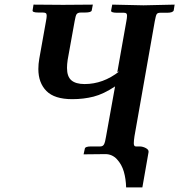

<svg xmlns="http://www.w3.org/2000/svg" viewBox="-20 -667 776 831"><path d="M562 -77.1Q559.1 -57.6 559.1 -46.9Q559.1 -33.2 567.9 -33.2H584Q597.7 -33.2 611.1 -26.1Q624.5 -19 623 -8.8L596.2 144H525.9Q524.9 106.9 515.9 75.7Q506.8 44.4 486.1 22.2Q465.3 0 436 0L341.8 1L347.2 -23.9Q348.6 -33.2 375 -33.2H414.1Q425.3 -33.2 430.2 -42.2Q435.1 -51.3 439 -76.2L478 -293Q428.2 -259.8 385 -248.8Q341.8 -237.8 293 -237.8Q215.8 -237.8 180.9 -273.2Q146 -308.6 146 -368.2Q146 -390.1 149.9 -412.1L179.2 -576.2Q182.1 -590.8 182.1 -599.1Q182.1 -607.4 178.2 -610.1Q174.3 -612.8 164.1 -612.8H146Q132.3 -612.8 126.2 -615.2Q120.1 -617.7 121.1 -622.1L125 -647L252.9 -646Q271 -646 317.4 -646.5Q363.8 -647 381.8 -647L377 -622.1Q375.5 -612.8 348.1 -612.8H331.1Q316.4 -612.8 311.5 -605.5Q307.1 -599.1 303.2 -576.2L272.9 -408.2Q270 -388.7 270 -373Q270 -335.4 289.1 -319.3Q308.1 -303.2 346.2 -303.2Q426.3 -303.2 496.1 -357.9L487.8 -355L526.9 -575.2Q529.8 -589.8 529.8 -599.1Q529.8 -606.4 526.6 -609.1Q523.4 -611.8 516.1 -611.8H486.8Q472.7 -611.8 466.3 -614.3Q460 -616.7 460.9 -621.1L465.8 -647L601.1 -644Q619.1 -644.5 668.2 -645.5Q717.3 -646.5 735.8 -647L731.9 -622.1Q728.5 -611.8 703.1 -611.8H673.8Q662.1 -611.8 658.2 -605.7Q654.3 -599.6 649.9 -575.2Z"/></svg>

Font: Linux Libertine G
Style: Semibold Italic
Weight: 600
Italic angle: -11.5°
Designer: Philipp H. Poll
Foundry: Philipp H. Poll
Version: Version 5.1.1